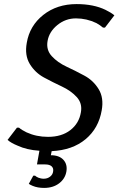

<svg xmlns="http://www.w3.org/2000/svg" viewBox="-20 -730 580 940"><path d="M496 -682Q523 -669 540 -655L494 -595H484Q470 -607 452 -617Q404 -640 352 -640Q301 -640 261 -607.5Q221 -575 213 -530Q205 -486 233.5 -455Q262 -424 306 -403.5Q350 -383 393.5 -359.5Q437 -336 463 -293.5Q489 -251 478 -190Q463 -102 399 -48.5Q335 5 233 10L229 30Q270 30 290.5 52.5Q311 75 305 110Q299 145 269.5 167.5Q240 190 196 190Q164 190 140 180Q126 174 121 170L143 130H152L154 132Q155 133 159 135.5Q163 138 168 140Q173 142 180 143.5Q187 145 194 145Q212 145 225 135Q238 125 240 110Q243 94 233 84.5Q223 75 201 75H161L173 8Q111 4 66 -17Q34 -30 17 -45L63 -105H73Q87 -93 110 -82Q158 -60 215 -60Q282 -60 324.5 -93Q367 -126 376 -180Q384 -224 355.5 -255Q327 -286 283 -306.5Q239 -327 195.5 -350.5Q152 -374 126 -416.5Q100 -459 111 -520Q125 -604 192 -657Q259 -710 355 -710Q438 -710 496 -682Z"/></svg>

Font: Scada
Style: Italic
Weight: 400
Italic angle: -10°
Designer: Jovanny Lemonad
Foundry: Jovanny Lemonad
Version: Version 4.100;PS 004.100;hotconv 1.0.88;makeotf.lib2.5.64775